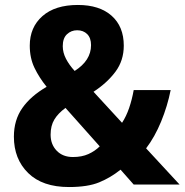

<svg xmlns="http://www.w3.org/2000/svg" viewBox="-20 -744 744 774"><path d="M294 -724Q381 -724 430 -680.5Q479 -637 479 -560Q479 -500 445.5 -455Q412 -410 357 -374L472 -249Q489 -275 500.5 -308.5Q512 -342 519 -381H668Q655 -316 629.5 -254Q604 -192 569 -146L704 0H519L466 -60Q426 -28 380 -9Q334 10 258 10Q151 10 93.5 -46.5Q36 -103 36 -193Q36 -260 70 -308.5Q104 -357 168 -394Q138 -431 119 -470.5Q100 -510 100 -560Q100 -634 151 -679Q202 -724 294 -724ZM291 -622Q267 -622 250 -606Q233 -590 233 -558Q233 -532 246 -507Q259 -482 281 -458Q347 -500 347 -562Q347 -591 331.5 -606.5Q316 -622 291 -622ZM244 -309Q214 -287 199 -262Q184 -237 184 -201Q184 -162 208.5 -136.5Q233 -111 274 -111Q310 -111 336.5 -123Q363 -135 382 -154Z"/></svg>

Font: Noto Sans Lao SemiCondensed
Style: Bold
Weight: 700
Width: 4
Designer: Monotype Design Team
Foundry: Monotype Imaging Inc.
Version: Version 2.003; ttfautohint (v1.8.4.7-5d5b)